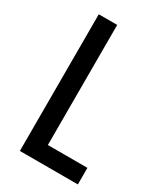

<svg xmlns="http://www.w3.org/2000/svg" viewBox="-169 -732 691 803"><g transform="rotate(30 177.0 -330.0)"><path d="M64 0V-660H153V0ZM97 0V-80H344V0Z"/></g></svg>

Font: Bricolage Grotesque 24pt Condensed
Style: Regular
Weight: 400
Width: 3
Designer: Mathieu Triay
Foundry: Atelier Triay
Version: Version 1.001;gftools[0.9.33.dev8+g029e19f]